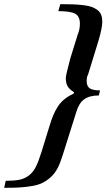

<svg xmlns="http://www.w3.org/2000/svg" viewBox="-109 -749 513 925"><path d="M-88.9 155.8 -81.5 122.1Q-40 122.1 -15.1 116.9Q9.8 111.8 30.3 96.2Q50.8 80.6 63.7 54.7Q76.7 28.8 90.8 -16.6L130.9 -146.5Q146.5 -198.2 165 -228Q190.9 -273.4 245.1 -297.4L247.6 -304.7Q225.6 -318.4 216.8 -333.3Q208 -348.1 208 -373Q208 -386.2 229.5 -466.8L265.1 -581.5Q275.9 -607.4 275.9 -634.3Q275.9 -670.9 252.9 -683.1Q230 -695.3 171.9 -695.3L181.6 -729Q218.8 -729 243.2 -728Q267.6 -727.1 292.7 -724.1Q317.9 -721.2 333 -715.6Q348.1 -710 360.6 -700.7Q373 -691.4 378.4 -677.2Q383.8 -663.1 383.8 -644Q383.8 -614.3 364.7 -550.3L315.4 -390.1Q308.6 -378.9 308.6 -359.4Q308.6 -333.5 323.2 -323.5Q337.9 -313.5 373 -313.5L367.2 -289.1Q322.3 -289.1 296.6 -270.5Q271 -252 258.8 -210L192.4 0.5Q181.6 35.6 168.5 61Q155.3 86.4 136.2 103.8Q117.2 121.1 97.2 131.3Q77.1 141.6 46.4 147Q15.6 152.3 -13.9 154.1Q-43.5 155.8 -88.9 155.8Z"/></svg>

Font: Elstob 6pt
Style: Italic
Weight: 700
Italic angle: -20°
Designer: Peter S. Baker
Version: Version 1.015